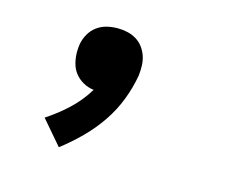

<svg xmlns="http://www.w3.org/2000/svg" viewBox="-66 -292 733 593"><g transform="rotate(15 300.0 4.0)"><path d="M163 205 97 128Q134 104 166 74Q198 44 221 6Q203 4 187 -5Q171 -14 160.5 -27.5Q150 -41 145.5 -58.5Q141 -76 141 -94Q141 -101 141.5 -107Q142 -113 143 -119Q146 -136 155 -152Q164 -168 178.5 -178.5Q193 -189 210 -193Q227 -197 244 -197Q260 -197 275.5 -193.5Q291 -190 304 -182Q317 -174 326 -162Q335 -150 340 -135.5Q345 -121 345.5 -104.5Q346 -88 344 -72Q337 -32 322 7Q307 46 283 81.5Q259 117 228 148Q197 179 163 205Z"/></g></svg>

Font: Iosevka Curly XBdEx
Style: Italic
Weight: 800
Width: 7
Italic angle: -9°
Monospace: yes
Designer: Belleve Invis
Foundry: Belleve Invis
Version: Version 11.1.0; ttfautohint (v1.8.3)